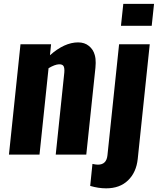

<svg xmlns="http://www.w3.org/2000/svg" viewBox="-20 -810 827 1006"><path d="M613.8 -674.8 626 -789.6H787.1L774.9 -674.8ZM452.6 164.1 464.4 48.8Q481.9 52.7 493.2 52.7Q538.1 52.7 543 3.4L604 -578.1H764.6L701.7 22.5Q694.3 92.8 651.1 134.8Q607.9 176.8 536.1 176.8Q495.6 176.8 452.6 164.1ZM26.9 0 87.4 -578.1H247.6L241.7 -520.5Q317.9 -587.9 389.2 -587.9Q423.3 -587.9 445.8 -569.3Q468.8 -550.8 476.6 -521.5Q481.9 -502.4 481.4 -480Q481.4 -467.8 480 -454.6L432.1 0H272L316.9 -429.7Q317.4 -436 317.4 -441.9Q317.4 -455.1 313.5 -462.9Q307.6 -473.6 289.1 -473.1Q267.1 -472.2 234.4 -452.6L187 0Z"/></svg>

Font: Oswald
Style: Bold
Weight: 700
Designer: Vernon Adams
Foundry: Vernon Adams
Version: 3.0; ttfautohint (v0.94.23-7a4d-dirty) -l 8 -r 50 -G 200 -x 